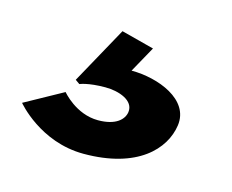

<svg xmlns="http://www.w3.org/2000/svg" viewBox="-58 -105 578 478"><g transform="rotate(15 231.0 134.0)"><path d="M289.1 -4 204.7 -26 123.6 121 134.9 129C134.9 129 155 120 200 120C235 120 275.4 134 271 165C268.2 184 249.1 204 202.9 204C145.4 204 107.1 157 107.1 157L9.3 211C9.3 211 77.4 294 189.9 294C328.6 294 389.4 228 398.5 165C408.4 96 320.7 63 251.9 63Z"/></g></svg>

Font: Blink
Style: WideObl
Weight: 400
Designer: Mew Too
Foundry: Cannot Into Space Fonts
Version: Version 001.000